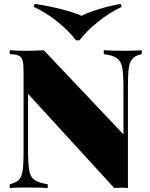

<svg xmlns="http://www.w3.org/2000/svg" viewBox="-20 -966 772 986"><path d="M708 -708V-688Q678 -682 662.5 -667Q647 -652 642 -620.5Q637 -589 637 -532V0Q622 -2 604.5 -2Q587 -2 567 0L124 -484V-196Q124 -129 129.5 -93.5Q135 -58 156.5 -42.5Q178 -27 225 -20V0Q205 -2 173 -2.5Q141 -3 113 -3Q91 -3 68 -2.5Q45 -2 30 0V-20Q61 -27 76 -41.5Q91 -56 96 -88Q101 -120 101 -176V-602Q101 -639 96 -656.5Q91 -674 75.5 -680.5Q60 -687 30 -688V-708Q45 -707 68 -706Q91 -705 113 -705Q138 -705 162 -706Q186 -707 205 -708L614 -276V-512Q614 -579 608.5 -614.5Q603 -650 582 -666Q561 -682 513 -688V-708Q533 -707 565 -706Q597 -705 625 -705Q648 -705 670.5 -706Q693 -707 708 -708ZM600 -946 605 -931Q540 -900 482.5 -853.5Q425 -807 388 -759H370Q335 -806 277 -853Q219 -900 153 -931L158 -946Q227 -936 293.5 -919Q360 -902 399 -885Q432 -902 487.5 -919Q543 -936 600 -946Z"/></svg>

Font: Playfair Display Black
Style: Regular
Weight: 900
Designer: Claus Eggers Sørensen
Foundry: Claus Eggers Sørensen
Version: Version 1.203